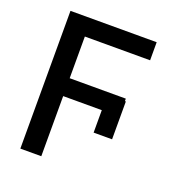

<svg xmlns="http://www.w3.org/2000/svg" viewBox="-128 -817 872 926"><g transform="rotate(20 308.0 -353.5)"><path d="M477.5 -193.4H382.8V-308.6H184.6V0H77.1V-707H519.5V-614.3H184.6V-400.4H472.7V-387.7H477.5Z"/></g></svg>

Font: Pretendard GOV Medium
Style: Regular
Weight: 500
Designer: Base glyphs from Inter by Rasmus Andersson; Hangeul glyphs from Noto Sans CJK(Source Han Sans) by Jang Soo-young and Kan
Foundry: Kil Hyung-jin
Version: Version 1.309